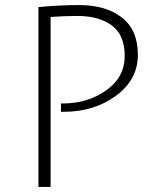

<svg xmlns="http://www.w3.org/2000/svg" viewBox="-20 -739 621 759"><path d="M132 0V-711Q215 -719 293 -719Q398 -719 461.5 -670Q525 -621 525 -522.5Q525 -424 438.5 -360.5Q352 -297 232 -297Q227 -297 221 -297V-330Q225 -330 228 -330Q327 -330 400 -382Q473 -434 473 -517.5Q473 -601 422 -638.5Q371 -676 285 -676Q240 -676 180 -672V0Z"/></svg>

Font: Julius Sans One
Style: Regular
Weight: 400
Designer: Luciano Vergara
Foundry: LatinoType
Version: Version 1.001